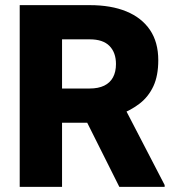

<svg xmlns="http://www.w3.org/2000/svg" viewBox="-20 -731 686 751"><path d="M331.5 -710.9Q414.6 -710.9 474.4 -686.3Q534.2 -661.6 566.7 -613.8Q599.1 -565.9 599.1 -495.6Q599.1 -435.1 580.1 -394Q561 -353 526.9 -326.4Q492.7 -299.8 446.3 -282.2L393.1 -251H163.6V-384.8H330.6Q364.7 -384.8 387.7 -396Q410.6 -407.2 422.1 -428.7Q433.6 -450.2 433.6 -480.5Q433.6 -525.4 408.2 -551.3Q382.8 -577.1 331.5 -577.1H222.7V0H57.1V-710.9ZM288.6 -315.9H463.9L624 -7.3V0H446.8Z"/></svg>

Font: Heebo ExtraBold
Style: Regular
Weight: 800
Designer: Oded Ezer
Foundry: Ezer Type House
Version: Version 3.100